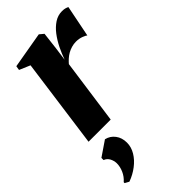

<svg xmlns="http://www.w3.org/2000/svg" viewBox="-250 -581 907 907"><g transform="rotate(-45 204.0 -127.5)"><path d="M26 0 87.5 -449 33.5 -472 37 -493.5 218.5 -525 239.5 -507.5 229 -418.5 220 -353.5Q230.5 -383.5 245.2 -413.5Q260 -443.5 279.2 -468.8Q298.5 -494 322 -509.5Q345.5 -525 373 -525Q387 -525 395.8 -522.2Q404.5 -519.5 408.5 -517L377 -359Q373.5 -363 356.2 -369.8Q339 -376.5 318.5 -376.5Q303 -376.5 288.5 -372.2Q274 -368 261.2 -360.8Q248.5 -353.5 238 -344Q227.5 -334.5 219.5 -325L174 0ZM29 270 8 258.5 8.5 252.5Q28 235.5 38.2 212.5Q48.5 189.5 48.5 166Q48 148.5 39.8 133Q31.5 117.5 15 111.5V97L89 46.5Q117 53 134.2 75.8Q151.5 98.5 151.5 131.5Q151.5 161 135.2 188Q119 215 91.2 236.2Q63.5 257.5 29 270Z"/></g></svg>

Font: Merriweather 120pt ExtraBold
Style: Italic
Weight: 800
Italic angle: -7.8°
Version: Version 2.101